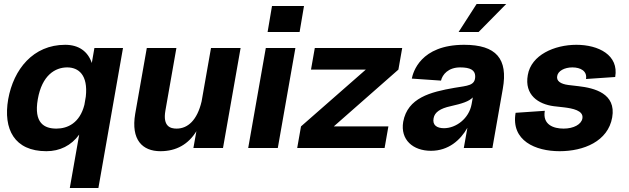

<svg xmlns="http://www.w3.org/2000/svg" viewBox="-20 -740 3146 960"><path d="M212 16C279 16 336 -12 376 -67L329 200H472L595 -500H452L439 -425C419 -484 373 -516 306 -516C146 -516 48 -394 21 -244C-5 -94 52 16 212 16ZM169 -244C190 -364 256 -403 316 -403C372 -403 421 -366 409 -257L402 -216C379 -125 318 -97 262 -97C202 -97 148 -124 169 -244Z M782 16C862 16 922 -19 962 -84L947 0H1095L1183 -500H1035L988 -233C966 -139 919 -97 863 -97C833 -97 793 -107 807 -187L862 -500H714L656 -171C634 -41 692 16 782 16Z M1221 0H1369L1457 -500H1309ZM1318 -580H1478L1500 -710H1340Z M1485 -108 1466 0H1903L1922 -108H1649L1972 -392L1991 -500H1554L1535 -392H1809Z M2135 14C2222 14 2282 -39 2317 -101L2299 0H2442L2494 -296C2521 -446 2461 -516 2301 -516C2081 -516 2045 -377 2039 -347L2185 -337C2192 -367 2221 -403 2281 -403C2332 -403 2355 -389 2356 -360C2357 -311 2318 -312 2253 -301C2132 -280 2018 -251 1996 -131C1981 -41 2045 14 2135 14ZM2148 -149C2153 -179 2182 -198 2233 -209C2291 -222 2325 -233 2344 -253L2338 -219C2325 -147 2260 -99 2200 -99C2165 -99 2141 -114 2148 -149ZM2273 -580H2373L2511 -720H2363Z M2778 16C2898 16 3020 -33 3041 -153C3062 -273 2951 -300 2873 -309L2822 -315C2783 -320 2761 -335 2766 -360C2770 -385 2802 -403 2842 -403C2882 -403 2917 -385 2910 -345L3056 -355C3075 -465 2972 -516 2862 -516C2752 -516 2636 -465 2619 -365C2601 -265 2672 -219 2749 -209L2802 -203C2841 -198 2899 -188 2892 -148C2887 -118 2848 -97 2798 -97C2748 -97 2692 -116 2704 -186L2558 -176C2534 -36 2658 16 2778 16Z"/></svg>

Font: Uncut Sans
Style: Bold Italic
Weight: 700
Italic angle: -10°
Designer: Kasper Nordkvist
Foundry: Uncut Type
Version: Version 1.111;FEAKit 1.0